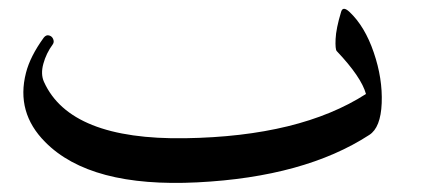

<svg xmlns="http://www.w3.org/2000/svg" viewBox="-20 -398 966 426"><path d="M755.4 -371.6Q789.6 -339.4 809.3 -281.5Q829.1 -223.6 826.9 -169.2Q824.7 -114.7 799.3 -98.6Q655.8 -5.4 418 6.6Q180.2 18.6 80.1 -83Q15.1 -148.4 37.6 -236.3Q46.9 -272.9 77.1 -314.5Q82.5 -321.3 89.1 -319.3Q95.7 -317.4 98.1 -311Q100.6 -304.7 97.2 -299.8Q82.5 -279.8 76.2 -256.6Q69.8 -233.4 77.6 -216.3Q135.7 -87.4 390.6 -91.3Q645.5 -95.2 792 -189.5Q781.7 -227.1 727.1 -284.7Q723.6 -288.6 724.6 -311.5Q725.6 -334.5 736.8 -371.6Q740.7 -385.3 755.4 -371.6Z"/></svg>

Font: Amiri
Style: Slanted
Weight: 400
Italic angle: 9°
Designer: Khaled Hosny
Version: Version 000.107